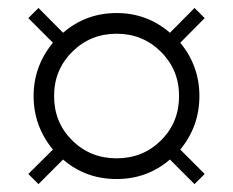

<svg xmlns="http://www.w3.org/2000/svg" viewBox="-20 -535 582 480"><path d="M50.8 -489.7 76.2 -515.1 137.7 -453.1Q194.8 -502.4 271.5 -502.4Q347.7 -502.4 404.8 -453.1L466.3 -515.1L491.7 -489.7L430.7 -428.2Q478.5 -370.1 478.5 -294.9Q478.5 -219.2 430.7 -161.1L491.7 -100.1L466.3 -74.7L404.8 -136.2Q348.1 -87.4 271.5 -87.4Q194.3 -87.4 137.7 -136.2L76.2 -74.7L50.8 -100.1L112.3 -161.1Q64 -219.7 64 -294.9Q64 -369.6 112.3 -428.2ZM115.2 -294.9Q115.2 -229 160.4 -184.1Q205.6 -139.2 271.5 -139.2Q337.4 -139.2 382.6 -184.1Q427.7 -229 427.7 -294.9Q427.7 -360.4 382.3 -405.5Q336.9 -450.7 271.5 -450.7Q206.1 -450.7 160.6 -405.5Q115.2 -360.4 115.2 -294.9Z"/></svg>

Font: Spartan MB
Style: Regular
Weight: 400
Designer: Matt Bailey, Mirko Velimirovic
Foundry: Matt Bailey
Version: Version 1.005